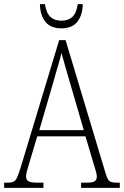

<svg xmlns="http://www.w3.org/2000/svg" viewBox="-22 -908 599 928"><path d="M-2 0V-25H15Q33 -25 43.5 -30Q54 -35 61 -51Q68 -67 78 -99L264 -714H295L490 -65Q498 -39 508 -32Q518 -25 546 -25H557V0H370V-25H394Q426 -25 436 -32Q446 -39 446 -55Q446 -66 439.5 -87Q433 -108 428 -125L391 -249H158L124 -135Q119 -118 111.5 -93Q104 -68 104 -55Q104 -40 115 -32.5Q126 -25 159 -25H188V0ZM168 -279H383L321 -492Q306 -543 294 -584.5Q282 -626 275 -653Q270 -627 257.5 -586.5Q245 -546 234 -505ZM275 -771Q223 -771 197.5 -802.5Q172 -834 171 -888H195Q202 -844 222 -826Q242 -808 275 -808Q307 -808 327 -825.5Q347 -843 354 -888H378Q377 -835 352 -803Q327 -771 275 -771Z"/></svg>

Font: Noto Serif Condensed ExtraLight
Style: Regular
Weight: 200
Width: 3
Designer: Monotype Design Team
Foundry: Monotype Imaging Inc.
Version: Version 2.013; ttfautohint (v1.8.4.7-5d5b)